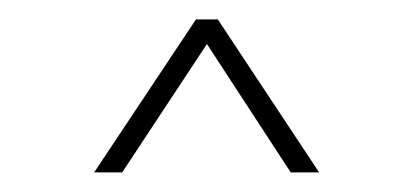

<svg xmlns="http://www.w3.org/2000/svg" viewBox="-20 -730 426 198"><path d="M204.6 -710H182.1L77.1 -552.2H106L193.4 -684.6L279.8 -552.2H309.1Z"/></svg>

Font: Estedad Thin
Style: Regular
Weight: 100
Designer: Amin Abedi
Version: Version 7.3